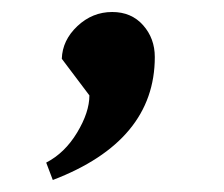

<svg xmlns="http://www.w3.org/2000/svg" viewBox="-20 -128 374 320"><path d="M68 172 57 143Q88 127 108.5 93Q129 59 129 31L83 -30Q84 -61 109 -84.5Q134 -108 167 -108Q199 -108 218.5 -86Q238 -64 238 -33Q238 107 68 172Z"/></svg>

Font: Lemonada Light
Style: Regular
Weight: 300
Designer: Mohamed Gaber (Arabic), Eduardo Tunni (Latin)
Foundry: Kief Type Foundry
Version: Version 4.004